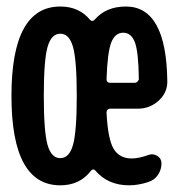

<svg xmlns="http://www.w3.org/2000/svg" viewBox="-20 -550 540 580"><path d="M200.7 -407.7Q189.5 -448.2 162.1 -448.2Q134.8 -448.2 123.5 -407.7Q112.3 -367.2 112.3 -260.3Q112.3 -153.3 123.5 -112.8Q134.8 -72.3 162.1 -72.3Q189.5 -72.3 200.7 -112.8Q211.9 -153.3 211.9 -260.3Q211.9 -367.2 200.7 -407.7ZM301.8 -311.5Q301.8 -299.8 313.5 -299.8H386.7Q391.6 -299.8 395.5 -303.7Q399.4 -307.6 399.4 -311.5Q398.4 -394.5 387.2 -422.9Q376 -451.2 352.1 -451.2Q328.1 -451.2 316.4 -422.4Q304.7 -393.6 301.8 -311.5ZM162.1 9.8Q14.6 9.8 14.6 -260.3Q14.6 -530.3 162.1 -530.3Q218.8 -530.3 252 -490.2Q258.8 -483.4 265.6 -490.2Q299.8 -530.3 360.4 -530.3Q482.4 -530.3 485.4 -305.7Q486.3 -270.5 459.5 -246.1Q432.6 -221.7 396.5 -221.7H313.5Q302.7 -221.7 301.8 -210.9Q305.7 -129.9 323.2 -100.6Q340.8 -71.3 377.9 -71.3Q399.4 -71.3 428.7 -82Q442.4 -86.9 455.1 -79.1Q467.8 -71.3 467.8 -56.6Q467.8 -37.1 457 -21.5Q446.3 -5.9 427.7 0Q397.5 9.8 370.1 9.8Q305.7 9.8 267.6 -35.2Q260.7 -42 253.9 -33.2Q220.7 9.8 162.1 9.8Z"/></svg>

Font: Rounded-X Mgen+ 1mn medium
Style: Regular
Weight: 500
Designer: [Source Han Sans]
Ryoko NISHIZUKA  (kana & ideographs); Paul D. Hunt (Latin, Greek & Cyrillic); Wenlong ZHANG  (bopomofo
Version: Version 1.059.20150602